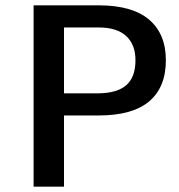

<svg xmlns="http://www.w3.org/2000/svg" viewBox="-20 -700 672 720"><path d="M602 -474Q602 -373 539.5 -320Q477 -267 350 -267H220V0H106V-680H350Q476 -680 539 -626.5Q602 -573 602 -474ZM488 -474Q488 -533 453 -565Q418 -597 350 -597H220V-350H350Q420 -351 454 -381Q488 -411 488 -474Z"/></svg>

Font: Martel Sans SemiBold
Style: Regular
Weight: 600
Designer: Dan Reynolds and Mathieu Réguer
Foundry: Dan Reynolds and Mathieu Réguer
Version: Version 1.002; ttfautohint (v1.1) -l 5 -r 5 -G 72 -x 0 -D la